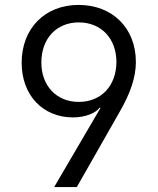

<svg xmlns="http://www.w3.org/2000/svg" viewBox="-20 -760 640 780"><path d="M200 0H292L468 -309C508 -379 532 -444 532 -508C532 -646 437 -740 299 -740C163 -740 68 -645 68 -505C68 -373 154 -283 277 -283C326 -283 370 -301 385 -323L388 -321ZM300 -346C210 -346 148 -411 148 -506C148 -604 210 -669 300 -669C391 -669 453 -604 453 -507C452 -411 391 -346 300 -346Z"/></svg>

Font: JetBrains Mono Light
Style: Regular
Weight: 336
Monospace: yes
Designer: Philipp Nurullin, Konstantin Bulenkov
Foundry: JetBrains
Version: Version 2.305